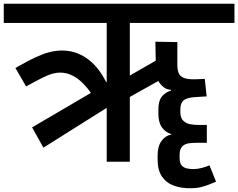

<svg xmlns="http://www.w3.org/2000/svg" viewBox="-56 -861 1268 1022"><path d="M512 0V-285H509L175 -75L115 -183L427 -366V-368Q402 -403 375.5 -427Q349 -451 320.5 -463Q292 -475 261.5 -474.5Q231 -474 196 -459Q186 -455 178 -451Q170 -447 160 -442Q150 -437 132 -427.5Q114 -418 83 -401L26 -499Q26 -499 46 -510.5Q66 -522 97.5 -538.5Q129 -555 164 -569Q233 -597 297 -591Q361 -585 415.5 -543.5Q470 -502 509 -424H512V-739H-36V-841H1192V-739H635V-459L773 -538L771 -639L888 -637V-515Q888 -491 894.5 -473.5Q901 -456 921 -447Q941 -438 983 -439L1034 -441L1044 -348L997 -345Q942 -343 923 -328Q904 -313 904 -281V-264Q904 -233 920 -218Q936 -203 958 -199.5Q980 -196 997 -196H1045V-101H997Q973 -101 951 -98.5Q929 -96 914.5 -82Q900 -68 900 -35V-21Q900 8 912 20.5Q924 33 941.5 36Q959 39 974 39Q995 39 1018 33Q1041 27 1059 19L1094 106Q1078 113 1057.5 121Q1037 129 1013 135Q989 141 961 141Q912 142 871.5 128Q831 114 807 80Q783 46 783 -11V-35Q783 -82 803.5 -110.5Q824 -139 856 -145V-147Q824 -157 805.5 -183.5Q787 -210 787 -256V-277Q787 -324 805 -346.5Q823 -369 854 -379V-383Q830 -384 813 -398.5Q796 -413 787 -430L635 -345V0Z"/></svg>

Font: Matangi
Style: Bold
Weight: 700
Designer: Prashant Pant
Foundry: The Graphic Ant
Version: Version 3.002